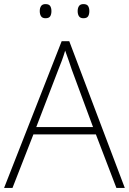

<svg xmlns="http://www.w3.org/2000/svg" viewBox="-20 -917 630 937"><path d="M548 0 448 -261H143L41 0H0L281 -716H318L589 0ZM330 -578Q325 -595 316 -619.5Q307 -644 298 -670Q291 -646 282 -621.5Q273 -597 265 -578L157 -297H434ZM174 -863Q174 -878 180.5 -887.5Q187 -897 202 -897Q219 -897 225 -887.5Q231 -878 231 -863Q231 -847 225 -837.5Q219 -828 202 -828Q187 -828 180.5 -837.5Q174 -847 174 -863ZM359 -863Q359 -878 365.5 -887.5Q372 -897 387 -897Q404 -897 410 -887.5Q416 -878 416 -863Q416 -847 410 -837.5Q404 -828 387 -828Q372 -828 365.5 -837.5Q359 -847 359 -863Z"/></svg>

Font: Noto Sans Gujarati ExtraLight
Style: Regular
Weight: 200
Designer: Jelle Bosma - Monotype Design Team, Universal Thirst
Foundry: Monotype Imaging Inc.
Version: Version 2.106; ttfautohint (v1.8.4.7-5d5b)